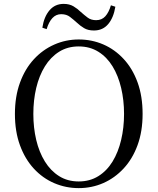

<svg xmlns="http://www.w3.org/2000/svg" viewBox="-20 -947 807 983"><path d="M196.8 -805.2Q205.4 -861.4 233.5 -894.3Q261.6 -927.1 305.8 -927.1Q335.2 -927.1 356 -914.8Q376.8 -902.4 393.2 -886.2Q411.4 -869.9 428.9 -856.8Q446.3 -843.7 472.1 -843.7Q501.1 -843.7 519.1 -863.5Q537.1 -883.4 547.9 -919.9L570.6 -912.5Q561.4 -856.1 533.8 -823.5Q506.2 -790.9 460.9 -790.9Q430.6 -790.9 410.6 -802.9Q390.6 -814.9 374.4 -830.3Q356.4 -846.6 338.3 -860.5Q320.3 -874.4 293.4 -874.4Q266.8 -874.4 248.3 -854.5Q229.8 -834.5 218.8 -797.8ZM383 16.1Q316.9 16.1 257.7 -9.3Q198.4 -34.7 153.2 -83.8Q107.9 -132.9 82.2 -203.3Q56.4 -273.6 56.4 -363.7Q56.4 -452.8 82.2 -523.6Q107.9 -594.3 153.2 -643.4Q198.4 -692.5 257.7 -718.7Q316.9 -744.9 383 -744.9Q450 -744.9 508.8 -719.5Q567.6 -694.1 613.1 -645Q658.7 -595.9 684.4 -525.1Q710.1 -454.4 710.1 -363.7Q710.1 -274.6 684.4 -204.2Q658.7 -133.7 613.1 -84.6Q567.6 -35.5 508.8 -9.7Q450 16.1 383 16.1ZM383 -18Q440.1 -18 483.7 -45.3Q527.4 -72.6 556.4 -120.2Q585.4 -167.8 600.2 -230.4Q615.1 -293.1 615.1 -363.7Q615.1 -434.4 600.2 -496.9Q585.4 -559.5 556.4 -607.1Q527.4 -654.7 483.7 -682Q440.1 -709.3 383 -709.3Q325.9 -709.3 282.6 -682Q239.2 -654.7 209.8 -607.1Q180.4 -559.5 165.5 -496.9Q150.7 -434.4 150.7 -363.7Q150.7 -293.1 165.5 -230.4Q180.4 -167.8 209.8 -120.2Q239.2 -72.6 282.6 -45.3Q325.9 -18 383 -18Z"/></svg>

Font: Noto Serif JP
Style: Regular
Weight: 200
Designer: Ryoko NISHIZUKA 西塚涼子 (kana & ideographs); Frank Grießhammer (Latin, Greek & Cyrillic); Wenlong ZHANG 张文龙 (bopomofo); San
Foundry: Adobe
Version: Version 2.001;hotconv 1.1.0;makeotfexe 2.6.0